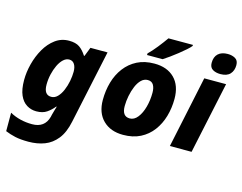

<svg xmlns="http://www.w3.org/2000/svg" viewBox="-129 -973 1788 1419"><g transform="rotate(15 765.0 -264.0)"><path d="M191 240Q130 240 89.5 231Q49 222 13 207V66Q51 87 94 97.5Q137 108 184 108Q280 108 304 20L308 2Q312 -13 317.5 -32Q323 -51 327 -64H323Q300 -35 269 -13.5Q238 8 189 8Q149 8 115.5 -12.5Q82 -33 62.5 -77Q43 -121 43 -193Q43 -253 59.5 -317Q76 -381 107.5 -436Q139 -491 185 -525Q231 -559 290 -559Q341 -559 370 -539Q399 -519 424 -480H428L455 -549H586L466 13Q448 99 408.5 148.5Q369 198 314 219Q259 240 191 240ZM268 -124Q295 -124 316 -145.5Q337 -167 351.5 -201Q366 -235 373.5 -273.5Q381 -312 381 -346Q381 -382 367 -403.5Q353 -425 327 -425Q303 -425 282 -405.5Q261 -386 245.5 -353.5Q230 -321 221 -282Q212 -243 212 -203Q212 -124 268 -124Z M853 10Q757 10 700 -46Q643 -102 643 -201Q643 -273 661.5 -337.5Q680 -402 718 -452Q756 -502 812 -530.5Q868 -559 943 -559Q1041 -559 1097 -503Q1153 -447 1153 -345Q1153 -275 1134.5 -211Q1116 -147 1078.5 -97Q1041 -47 985 -18.5Q929 10 853 10ZM870 -120Q904 -120 930 -153Q956 -186 970 -238Q984 -290 984 -347Q984 -384 970.5 -406.5Q957 -429 927 -429Q899 -429 877.5 -408Q856 -387 841.5 -352.5Q827 -318 819 -277.5Q811 -237 811 -199Q811 -120 870 -120ZM873 -618Q902 -646 935.5 -688Q969 -730 994 -766H1181V-758Q1171 -745 1148 -724.5Q1125 -704 1096.5 -681.5Q1068 -659 1040.5 -639Q1013 -619 992 -606H873Z M1432 -610Q1397 -610 1373 -624.5Q1349 -639 1349 -674Q1349 -720 1375 -744Q1401 -768 1448 -768Q1481 -768 1505.5 -754Q1530 -740 1530 -704Q1530 -662 1506 -636Q1482 -610 1432 -610ZM1210 0 1326 -549H1493L1376 0Z"/></g></svg>

Font: Noto Sans ExtraBold
Style: Italic
Weight: 800
Italic angle: -12°
Designer: Monotype Design Team
Foundry: Monotype Imaging Inc.
Version: Version 2.013; ttfautohint (v1.8.4.7-5d5b)